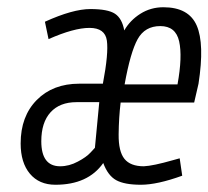

<svg xmlns="http://www.w3.org/2000/svg" viewBox="-20 -500 575 530"><path d="M133 10Q88 10 62.5 -20.5Q37 -51 37 -104Q37 -179 81.5 -224Q126 -269 199 -269H264Q280 -353 275 -388Q270 -423 227 -423Q184 -423 114 -392L104 -440Q181 -475 229.5 -475Q278 -475 297.5 -462Q317 -449 323 -416Q339 -444 367.5 -462Q396 -480 431 -480Q501 -480 523 -429.5Q545 -379 528 -269L516 -217H313Q308 -176 307.5 -129Q307 -82 323.5 -61.5Q340 -41 377 -41Q402 -42 458 -58L476 -63L483 -15Q414 10 369 10Q324 10 301 -2.5Q278 -15 265 -50Q223 10 133 10ZM242 -92 254 -218H191Q145 -218 119.5 -190Q94 -162 94 -110Q94 -41 146 -41Q171 -41 195 -54Q218 -66 230 -79ZM324 -267H470Q484 -344 474.5 -386Q465 -428 422.5 -428Q380 -428 360 -392Q340 -356 324 -267Z"/></svg>

Font: TypoPRO Lekton
Style: Italic
Weight: 400
Italic angle: -9.3°
Designer: Paolo Mazzetti, Luciano Perondi, Raffaele Flato, Elena Papassissa, Emilio Macchia, Michela Povoleri, Tobias Seemiller, R
Version: Version 3.000